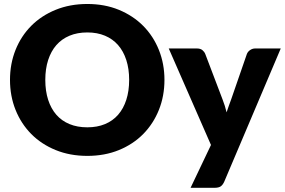

<svg xmlns="http://www.w3.org/2000/svg" viewBox="-20 -756 1396 941"><path d="M613 -364.5Q613 -418.5 599 -461.8Q585 -505 558.8 -535Q532.5 -565 494.5 -581Q456.5 -597 408 -597Q359 -597 320.8 -581Q282.5 -565 256.2 -535Q230 -505 216 -461.8Q202 -418.5 202 -364.5Q202 -310 216 -266.8Q230 -223.5 256.2 -193.5Q282.5 -163.5 320.8 -147.8Q359 -132 408 -132Q456.5 -132 494.5 -147.8Q532.5 -163.5 558.8 -193.5Q585 -223.5 599 -266.8Q613 -310 613 -364.5ZM786 -364.5Q786 -285.5 758.8 -217.5Q731.5 -149.5 682 -99.2Q632.5 -49 562.8 -20.5Q493 8 408 8Q323 8 253 -20.5Q183 -49 133.2 -99.2Q83.5 -149.5 56.2 -217.5Q29 -285.5 29 -364.5Q29 -443.5 56.2 -511.5Q83.5 -579.5 133.2 -629.5Q183 -679.5 253 -708Q323 -736.5 408 -736.5Q493 -736.5 562.8 -707.8Q632.5 -679 682 -629Q731.5 -579 758.8 -511Q786 -443 786 -364.5ZM1356 -518.5 1079 134.5Q1072 150 1062 157.2Q1052 164.5 1030 164.5H914L1014 -45.5L807 -518.5H944Q962 -518.5 971.8 -510.5Q981.5 -502.5 986 -491.5L1071 -268Q1083 -237.5 1090.5 -205.5Q1096 -221.5 1101.5 -237.5Q1107 -253.5 1113 -269L1190 -491.5Q1194.5 -503 1206 -510.8Q1217.5 -518.5 1231 -518.5Z"/></svg>

Font: Lato
Style: Regular
Weight: 900
Designer: Lukasz Dziedzic with Adam Twardoch and Botio Nikoltchev
Foundry: tyPoland Lukasz Dziedzic
Version: Version 2.010; 2014-09-01; http://www.latofonts.com/; ttfaut